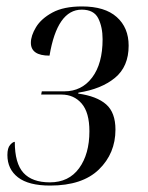

<svg xmlns="http://www.w3.org/2000/svg" viewBox="-20 -567 459 597"><path d="M136 10Q69 10 36 -15.5Q3 -41 3 -85Q3 -107 11.5 -116.5Q20 -126 26 -126Q26 -59 53 -29.5Q80 0 135 0Q194 0 226 -44Q258 -88 258 -159Q258 -217 234 -245Q210 -273 171 -273H108L110 -283H180Q234 -283 266.5 -326Q299 -369 299 -445Q299 -483 285.5 -510Q272 -537 234 -537Q158 -537 134 -394Q76 -394 76 -434Q76 -456 92 -482.5Q108 -509 143 -528Q178 -547 235 -547Q306 -547 343 -514Q380 -481 380 -425Q380 -360 337.5 -325Q295 -290 224 -279L223 -276Q281 -268 310 -242.5Q339 -217 339 -164Q339 -90 287.5 -40Q236 10 136 10Z"/></svg>

Font: Noto Serif Display ExtraCondensed
Style: Italic
Weight: 400
Width: 2
Italic angle: -12°
Designer: Monotype Design Team
Foundry: Monotype Imaging Inc.
Version: Version 2.009